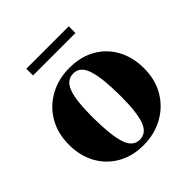

<svg xmlns="http://www.w3.org/2000/svg" viewBox="-185 -812 963 963"><g transform="rotate(-45 297.0 -330.0)"><path d="M291 13Q213.5 13 154 -20.8Q94.5 -54.5 61.2 -115Q28 -175.5 28 -254Q28 -334.5 63.8 -395.5Q99.5 -456.5 161.8 -490.8Q224 -525 302.5 -525Q382 -525 441.2 -491.2Q500.5 -457.5 533.2 -397.2Q566 -337 566 -258Q566 -177.5 529.8 -116.5Q493.5 -55.5 431 -21.2Q368.5 13 291 13ZM297.5 -20Q344.5 -20 364.5 -72.5Q384.5 -125 384.5 -242.5Q384.5 -366.5 365.2 -429Q346 -491.5 296.5 -491.5Q249 -491.5 229.2 -439Q209.5 -386.5 209.5 -269.5Q209.5 -145.5 228.5 -82.8Q247.5 -20 297.5 -20ZM146.5 -627V-674.5H447.5V-627Z"/></g></svg>

Font: Newsreader 72pt
Style: Bold
Weight: 700
Designer: Hugues Gentile
Foundry: Production Type
Version: Version 1.003; ttfautohint (v1.8.3)